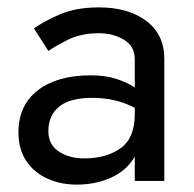

<svg xmlns="http://www.w3.org/2000/svg" viewBox="-20 -490 525 520"><path d="M111 -352 72 -413Q98 -432 142 -451Q186 -470 248 -470Q327 -470 376 -433.5Q425 -397 425 -330V0H345V-66Q324 -29 282 -9.5Q240 10 188 10Q145 10 109 -6Q73 -22 51.5 -53.5Q30 -85 30 -132Q30 -205 82.5 -245.5Q135 -286 226 -286Q266 -286 296 -276Q326 -266 345 -253V-330Q345 -365 315.5 -382.5Q286 -400 248 -400Q199 -400 163.5 -382Q128 -364 111 -352ZM111 -135Q111 -98 139.5 -79.5Q168 -61 208 -61Q268 -61 306.5 -88.5Q345 -116 345 -180V-198Q294 -225 230 -225Q169 -225 140 -201Q111 -177 111 -135Z"/></svg>

Font: Jost*
Style: Regular
Weight: 400
Version: Version 3.7